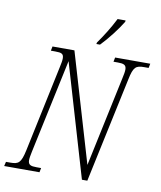

<svg xmlns="http://www.w3.org/2000/svg" viewBox="-119 -1009 911 1087"><g transform="rotate(10 337.0 -465.5)"><path d="M374 -771H395C436 -813 487 -879 513 -923L514 -931H468C441 -877 406 -822 376 -780ZM-20 0H183L188 -25H162C129 -25 113 -30 113 -57C113 -69 116 -85 121 -109L236 -648L427 0H458L587 -605C602 -679 616 -689 664 -689H689L694 -714H492L487 -689H512C545 -689 561 -684 561 -657C561 -645 558 -628 553 -606L443 -88L258 -714H132L127 -689H152C189 -689 201 -684 201 -657C201 -645 198 -629 193 -606L88 -109C72 -35 58 -25 11 -25H-14Z"/></g></svg>

Font: Noto Serif Condensed ExtraLight
Style: Italic
Weight: 200
Width: 3
Italic angle: -12°
Designer: Monotype Design Team
Foundry: Monotype Imaging Inc.
Version: Version 2.013